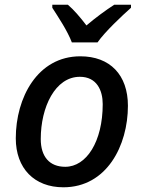

<svg xmlns="http://www.w3.org/2000/svg" viewBox="-20 -786 609 815"><path d="M285 -606H394C425 -651 500 -721 536 -753V-766H465C428 -742 387 -712 347 -678C322 -711 293 -745 268 -766H202V-753C227 -714 266 -656 285 -606ZM249 9C433 9 523 -168 523 -337C523 -468 447 -547 321 -547C139 -547 47 -371 47 -199C47 -71 126 9 249 9ZM257 -78C190 -78 153 -121 153 -196C153 -331 214 -460 319 -460C391 -460 416 -402 416 -344C416 -185 347 -78 257 -78Z"/></svg>

Font: Noto Sans Medium
Style: Italic
Weight: 500
Italic angle: -12°
Designer: Monotype Design Team
Foundry: Monotype Imaging Inc.
Version: Version 2.013